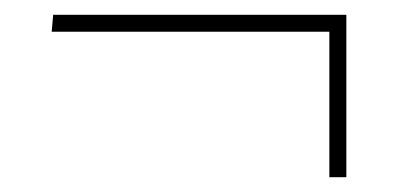

<svg xmlns="http://www.w3.org/2000/svg" viewBox="-20 -281 539 260"><path d="M426 -259 449 -257V-41H426ZM50 -238 52 -261H449V-238Z"/></svg>

Font: Gwendolyn
Style: Regular
Weight: 400
Designer: Robert E. Leuschke
Foundry: Robert E. Leuschke
Version: Version 1.010; ttfautohint (v1.8.3)